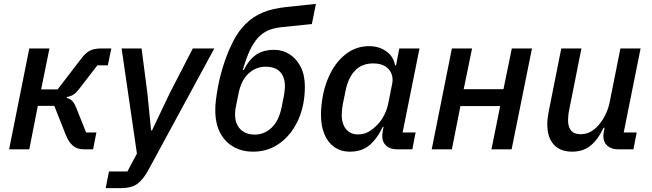

<svg xmlns="http://www.w3.org/2000/svg" viewBox="-20 -770 3360 990"><path d="M27 0 131 -520H235L192 -309H277L400 -469Q421 -497 443 -508.5Q465 -520 500 -520H554L536 -433H482L387 -310Q371 -290 357.5 -281.5Q344 -273 325 -270L324 -265Q341 -261 352.5 -249.5Q364 -238 374 -212L424 -87H477L460 0H413Q377 0 355.5 -19Q334 -38 319 -75L260 -224H175L131 0Z M855 -289 974 -520H1085L747 103Q720 154 689.5 177Q659 200 604 200H525L542 114H637L686 22L607 -520H710L740 -289L759 -98H764Z M1285 12Q1227 12 1183 -13.5Q1139 -39 1114.5 -86.5Q1090 -134 1090 -203Q1090 -228 1094 -259.5Q1098 -291 1105 -328Q1116 -384 1135.5 -444Q1155 -504 1182.5 -557.5Q1210 -611 1246 -646Q1284 -684 1333.5 -705Q1383 -726 1458 -734L1609 -750L1588 -646L1432 -630Q1393 -626 1363.5 -613.5Q1334 -601 1310.5 -575.5Q1287 -550 1268 -509.5Q1249 -469 1232 -409H1237Q1264 -463 1301 -488Q1338 -513 1394 -513Q1438 -513 1473.5 -490Q1509 -467 1530.5 -425Q1552 -383 1552 -323Q1552 -301 1550 -279Q1548 -257 1544 -236Q1530 -164 1494 -108Q1458 -52 1405 -20Q1352 12 1285 12ZM1294 -76Q1343 -76 1380.5 -111.5Q1418 -147 1432 -217L1444 -277Q1446 -288 1447.5 -300.5Q1449 -313 1449 -327Q1449 -372 1424.5 -399Q1400 -426 1349 -426Q1299 -426 1260.5 -390Q1222 -354 1209 -283L1198 -229Q1195 -216 1193.5 -204Q1192 -192 1192 -181Q1192 -148 1204 -125Q1216 -102 1238.5 -89Q1261 -76 1294 -76Z M2106 0H2027Q1992 0 1971.5 -18.5Q1951 -37 1951 -68Q1951 -75 1952 -83Q1953 -91 1954 -97L1958 -116H1954Q1923 -52 1883.5 -20Q1844 12 1785 12Q1737 12 1703.5 -12Q1670 -36 1652.5 -78.5Q1635 -121 1635 -179Q1635 -205 1638 -231Q1641 -257 1646 -283Q1660 -352 1692.5 -408.5Q1725 -465 1773.5 -498.5Q1822 -532 1884 -532Q1934 -532 1971.5 -505.5Q2009 -479 2017 -433H2022L2039 -520H2143L2056 -87H2123ZM1826 -77Q1858 -77 1882 -91.5Q1906 -106 1926 -127Q1948 -150 1962.5 -179.5Q1977 -209 1983 -242L2002 -337Q2008 -366 1998.5 -390Q1989 -414 1965.5 -428.5Q1942 -443 1904 -443Q1847 -443 1811.5 -407Q1776 -371 1762 -303L1747 -230Q1745 -218 1743.5 -203Q1742 -188 1742 -176Q1742 -148 1751.5 -125.5Q1761 -103 1779.5 -90Q1798 -77 1826 -77Z M2206 0 2310 -520H2414L2371 -310H2576L2619 -520H2723L2618 0H2514L2559 -223H2354L2310 0Z M2874 -520H2978L2915 -204Q2912 -190 2910.5 -175.5Q2909 -161 2909 -151Q2909 -116 2924.5 -97Q2940 -78 2974 -78Q3001 -78 3023 -89.5Q3045 -101 3064 -122Q3087 -148 3102 -179Q3117 -210 3123 -240L3179 -520H3283L3196 -87H3263L3246 0H3167Q3132 0 3111.5 -18.5Q3091 -37 3091 -69Q3091 -75 3092 -83Q3093 -91 3095 -98L3097 -111H3092Q3064 -51 3025.5 -19.5Q2987 12 2931 12Q2868 12 2835 -25Q2802 -62 2802 -128Q2802 -145 2804 -162Q2806 -179 2810 -199Z"/></svg>

Font: IBM Plex Sans Medium
Style: Italic
Weight: 500
Italic angle: -11.31°
Designer: Mike Abbink, Paul van der Laan, Pieter van Rosmalen
Foundry: Bold Monday
Version: Version 3.201